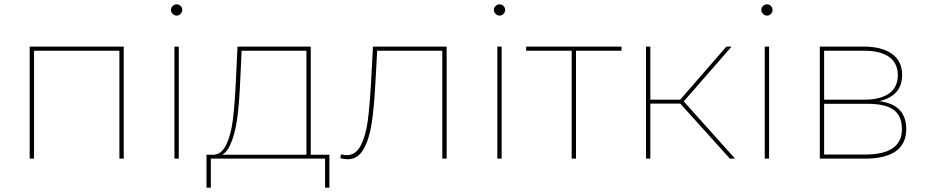

<svg xmlns="http://www.w3.org/2000/svg" viewBox="-20 -732 4280 886"><path d="M117 -517H551V0H531V-506L539 -498H129L137 -506V0H117Z M785 -517H805V0H785ZM769 -686Q769 -697 777 -704.5Q785 -712 795 -712Q806 -712 813.5 -704.5Q821 -697 821 -686Q821 -676 813.5 -668Q806 -660 795 -660Q785 -660 777 -668Q769 -676 769 -686Z M1068 -349 1076 -517H1414V-10H1394V-498H1095L1088 -349Q1084 -253 1074 -181Q1064 -109 1041 -60.5Q1018 -12 978 -10L957 -18Q999 -15 1022 -60.5Q1045 -106 1054 -175.5Q1063 -245 1068 -349ZM933 -18H1500V134H1480V0H953V134H933Z M1550 -2 1554 -20Q1570 -16 1579 -16Q1622 -16 1645 -61Q1668 -106 1677 -174Q1686 -242 1692 -348L1701 -517H2041V0H2021V-506L2029 -498H1713L1721 -506L1712 -344Q1706 -234 1695 -162Q1684 -90 1657.5 -43.5Q1631 3 1583 3Q1570 3 1550 -2Z M2275 -517H2295V0H2275ZM2259 -686Q2259 -697 2267 -704.5Q2275 -712 2285 -712Q2296 -712 2303.5 -704.5Q2311 -697 2311 -686Q2311 -676 2303.5 -668Q2296 -660 2285 -660Q2275 -660 2267 -668Q2259 -676 2259 -686Z M2618 -506 2626 -498H2408V-517H2848V-498H2630L2638 -506V0H2618Z M3111 -263 3129 -271 3372 0H3348ZM2961 -517H2981V0H2961ZM2974 -272H3131V-254H2974ZM3111 -263 3332 -517H3356L3129 -257Z M3509 -517H3529V0H3509ZM3493 -686Q3493 -697 3501 -704.5Q3509 -712 3519 -712Q3530 -712 3537.5 -704.5Q3545 -697 3545 -686Q3545 -676 3537.5 -668Q3530 -660 3519 -660Q3509 -660 3501 -668Q3493 -676 3493 -686Z M3763 -517H3966Q4049 -517 4096 -483.5Q4143 -450 4143 -386Q4143 -323 4098 -291Q4053 -259 3976 -259L3989 -268Q4078 -268 4120 -235Q4162 -202 4162 -136Q4162 -69 4114 -34.5Q4066 0 3970 0H3763ZM4142 -136Q4142 -197 4104 -225Q4066 -253 3983 -253H3783V-19H3973Q4142 -19 4142 -136ZM4123 -385Q4123 -441 4082.5 -469.5Q4042 -498 3967 -498H3783V-272H3967Q4042 -272 4082.5 -300.5Q4123 -329 4123 -385Z"/></svg>

Font: iiserrat Thin
Style: Regular
Weight: 100
Designer: Akira Ohta
Foundry: Akira Ohta
Version: Version 1.200;Glyphs 3.3.1 (3343)